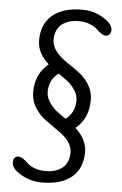

<svg xmlns="http://www.w3.org/2000/svg" viewBox="-60 -929 627 985"><g transform="rotate(5 253.5 -436.5)"><path d="M407 -429Q407 -333 341 -280Q401 -225 401 -160Q401 -77 347.5 -31.5Q294 14 193 14Q135 14 85.5 -15Q36 -44 36 -76Q36 -108 65 -108Q81 -108 114 -77Q126 -65 150.5 -55.5Q175 -46 205 -46Q262 -46 294.5 -73Q327 -100 327 -153Q327 -209 250 -260Q218 -282 186 -305.5Q154 -329 131.5 -364.5Q109 -400 109 -444Q109 -538 176 -593Q116 -646 116 -712Q116 -795 170 -841Q224 -887 324 -887Q382 -887 431.5 -857.5Q481 -828 481 -796.5Q481 -765 452 -765Q436 -765 404 -796Q391 -808 366.5 -817.5Q342 -827 312 -827Q255 -827 222.5 -800Q190 -773 190 -719Q190 -665 266 -612Q298 -591 330 -567.5Q362 -544 384.5 -508.5Q407 -473 407 -429ZM334 -421Q334 -448 317 -473.5Q300 -499 283 -512.5Q266 -526 231 -550Q183 -515 183 -452Q183 -424 200 -399Q217 -374 233.5 -360.5Q250 -347 286 -322Q334 -357 334 -421Z"/></g></svg>

Font: Kite One
Style: Regular
Weight: 400
Designer: Eduardo Rodriguez Tunni
Foundry: Eduardo Rodriguez Tunni
Version: Version 1.001